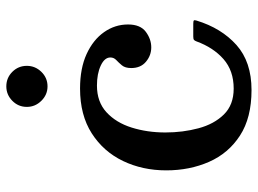

<svg xmlns="http://www.w3.org/2000/svg" viewBox="-124 -681 816 608"><g transform="rotate(-90 284.0 -377.0)"><path d="M48.5 -258.5Q48.5 -333.5 78.2 -395.5Q108 -457.5 165.8 -494.5Q223.5 -531.5 307.5 -531.5Q371.5 -531.5 416.8 -510.8Q462 -490 486.2 -455.5Q510.5 -421 510.5 -379.5Q510.5 -340.5 487.2 -323.2Q464 -306 438 -306Q412.5 -306 392.5 -322.8Q372.5 -339.5 372.5 -369.5Q372.5 -388.5 381 -398.8Q389.5 -409 397.8 -416.8Q406 -424.5 406 -435.5Q406 -454 380.2 -466Q354.5 -478 317 -478Q265.5 -478 232.5 -447.8Q199.5 -417.5 184 -368Q168.5 -318.5 168.5 -261.5Q168.5 -206 181.8 -156.5Q195 -107 225.5 -76Q256 -45 307.5 -45Q364 -45 400.8 -77.2Q437.5 -109.5 457 -163Q459 -168.5 461.8 -170.8Q464.5 -173 472.5 -173H512.5Q521 -173 523 -171.2Q525 -169.5 523 -163Q499 -84 445.5 -36.2Q392 11.5 303 11.5Q215 11.5 158.8 -25Q102.5 -61.5 75.5 -123Q48.5 -184.5 48.5 -258.5ZM314.5 -634.5Q288 -634.5 268.8 -654Q249.5 -673.5 249.5 -700Q249.5 -727 268.8 -746Q288 -765 314.5 -765Q341.5 -765 360.5 -746Q379.5 -727 379.5 -700Q379.5 -673.5 360.5 -654Q341.5 -634.5 314.5 -634.5Z"/></g></svg>

Font: Besley* Medium
Style: Regular
Weight: 500
Designer: Owen Earl
Foundry: indestructible type*
Version: Version 3.000; ttfautohint (v1.8.3)